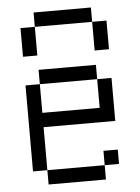

<svg xmlns="http://www.w3.org/2000/svg" viewBox="-53 -792 607 834"><g transform="rotate(-5 250.0 -375.0)"><path d="M437.5 -62.5V-125H375V-62.5H125V0H375V-62.5ZM125 -62.5V-250H437.5V-437.5H375Q375 -437.5 375 -312.5H125Q125 -312.5 125 -437.5H62.5Q62.5 -437.5 62.5 -62.5ZM125 -437.5H375V-500H125ZM62.5 -687.5Q62.5 -687.5 62.5 -562.5H125Q125 -562.5 125 -687.5ZM375 -687.5Q375 -687.5 375 -562.5H437.5Q437.5 -562.5 437.5 -687.5ZM125 -687.5H375V-750H125Z"/></g></svg>

Font: BFUnifontExMono
Style: Regular
Weight: 500
Version: Version 15.0.06